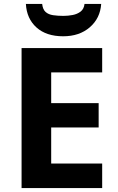

<svg xmlns="http://www.w3.org/2000/svg" viewBox="-20 -959 600 979"><path d="M501 0H90V-714H501V-590H241V-433H483V-309H241V-125H501ZM496 -939Q491 -866 438 -820Q385 -774 302 -774Q216 -774 166 -819Q116 -864 112 -939H195Q198 -911 212.5 -898Q227 -885 251 -881.5Q275 -878 303 -878Q327 -878 350.5 -882.5Q374 -887 391 -900Q408 -913 411 -939Z"/></svg>

Font: Noto Sans IKEA
Style: Bold
Weight: 600
Designer: Monotype Design Team
Foundry: Monotype Imaging Inc.
Version: Version 2.001